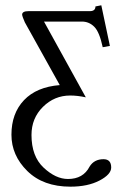

<svg xmlns="http://www.w3.org/2000/svg" viewBox="-20 -471 488 720"><path d="M316.9 -429.2Q337.9 -429.2 337.9 -446.8L359.9 -451.2L392.1 -298.8L365.2 -293.9Q353 -351.1 333.5 -370.6Q314 -390.1 287.1 -390.1H145L301.8 -106Q271 -112.8 243.2 -112.8Q184.1 -112.8 141.1 -70.3Q98.1 -27.8 98.1 35.2Q98.1 115.2 143.6 157.7Q189 200.2 234.9 200.2Q292 200.2 315.9 153.8Q333 126 368.2 126Q397 126 397 157.2Q397 183.1 353 206.1Q309.1 229 244.1 229Q142.1 229 82.5 170.4Q22.9 111.8 22.9 34.2Q22.9 -45.9 70.1 -95.5Q117.2 -145 204.1 -151.9L73.2 -387.2Q63.5 -409.2 63 -416Q63 -429.2 86.9 -429.2Z"/></svg>

Font: Biolilbert
Style: Regular
Weight: 400
Designer: Philipp H. Poll
Foundry: Philipp H. Poll
Version: Version 1.1.0